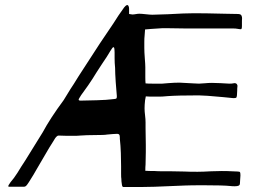

<svg xmlns="http://www.w3.org/2000/svg" viewBox="-20 -748 1014 769"><path d="M945 -631Q939 -631 931.5 -632.5Q924 -634 913 -634H723L655 -635H629Q623 -635 584 -632L561 -630L559 -603Q558 -596 558 -579V-556Q558 -540 560 -514Q562 -490 562 -479V-439Q562 -423 563 -414Q572 -413 590 -413H630Q636 -413 654 -415Q680 -417 699 -417Q707 -417 755 -414L777 -413Q785 -413 800 -414.5Q815 -416 829 -416L862 -415Q888 -413 898 -413Q909 -413 913 -414L919 -415Q926 -415 929 -410.5Q932 -406 931 -402Q930 -395 930 -384.5Q930 -374 929 -366Q928 -358 926 -356.5Q924 -355 914 -355L874 -359Q799 -366 776 -366Q691 -366 651 -363Q631 -361 620 -361H592Q573 -361 564 -362L561 -346Q559 -328 559 -314Q559 -302 561 -286Q563 -270 563 -258V-235L564 -168V-139L563 -89Q562 -80 562 -64Q575 -63 600 -63Q611 -62 633 -62H665L719 -61Q736 -60 771 -60Q792 -60 826 -62L868 -63Q892 -63 908 -62Q924 -61 932 -61Q940 -61 941.5 -58Q943 -55 943 -45Q943 -38 942 -30.5Q941 -23 941 -14Q941 -7 936 -4.5Q931 -2 920 -2Q909 -2 902 -3Q875 -6 793 -6Q743 -6 721 -5L599 0L546 1H474Q470 1 468.5 -7Q467 -15 466.5 -21.5Q466 -28 466 -32Q465 -36 465 -52V-83L464 -135Q464 -145 462.5 -164Q461 -183 460 -192V-197Q460 -206 457.5 -209Q455 -212 449 -212Q441 -212 430.5 -211Q420 -210 408 -209Q400 -207 358 -207Q328 -207 300 -205Q293 -204 275 -204H249L215 -205Q210 -205 205.5 -200Q201 -195 198.5 -190.5Q196 -186 194 -183Q187 -174 139 -91Q135 -83 125 -67L114 -48L96 -19Q89 -8 85 -4Q81 0 76 0H17Q13 0 13 -3Q13 -5 22 -18Q36 -34 50 -56Q65 -81 81 -105Q130 -183 151 -218Q181 -274 235 -347L262 -391Q273 -407 295 -443L380 -574L434 -654Q453 -685 477 -718Q489 -733 494 -725Q497 -721 497 -713V-692Q507 -690 510 -690Q516 -690 524 -691.5Q532 -693 538 -693Q546 -693 564 -691Q582 -689 590 -689L653 -691Q721 -695 758 -695Q801 -695 879 -693Q904 -692 932 -692Q944 -692 947 -686Q950 -680 949.5 -673.5Q949 -667 949 -665V-644Q949 -631 945 -631ZM448 -363Q446 -382 443.5 -419Q441 -456 441 -476Q439 -496 439 -514.5Q439 -533 439 -538Q439 -542 438.5 -548.5Q438 -555 437 -557Q436 -559 434 -559Q431 -559 422 -544Q413 -529 408 -521L388 -491Q363 -453 351 -433Q338 -412 305 -367Q302 -362 298.5 -356.5Q295 -351 295 -349Q295 -345 303 -345Q324 -345 368 -346.5Q412 -348 424 -350Q431 -351 438 -351.5Q445 -352 446.5 -354Q448 -356 448 -363Z"/></svg>

Font: Barrio
Style: Regular
Weight: 400
Designer: Pablo Cosgaya & Sergio Jimenez
Foundry: Pablo Cosgaya & Sergio Jimenez
Version: Version 1.005